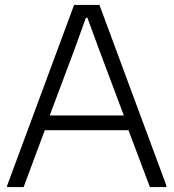

<svg xmlns="http://www.w3.org/2000/svg" viewBox="-20 -760 705 780"><path d="M9 -6 281 -740H384L656 -6V0H589L502 -231H162L76 0H9ZM483 -291 381 -563 335 -688H329L284 -563L182 -291Z"/></svg>

Font: Plata Sans Light
Style: Regular
Weight: 300
Designer: Pablo Impallari, Andres Torresi, & Cristiano Sobral
Foundry: Pablo Impallari, Andres Torresi, & Cristiano Sobral
Version: Version 1.00;December 28, 2019;FontCreator 12.0.0.2547 64-bi